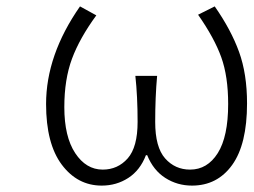

<svg xmlns="http://www.w3.org/2000/svg" viewBox="-20 -567 793 600"><path d="M298 13Q222 13 173 -52.5Q124 -118 124 -242Q124 -395 230 -547L281 -519Q229 -448 205 -383.5Q181 -319 181 -232Q181 -140 215 -88.5Q249 -37 301 -37Q348 -37 379 -72Q410 -107 410 -186Q410 -266 403 -330H471Q465 -264 465 -186Q465 -107 496 -72Q527 -37 574 -37Q628 -37 660.5 -88.5Q693 -140 693 -242Q693 -328 671.5 -388Q650 -448 599 -521L651 -547Q702 -474 727 -405Q752 -336 752 -244Q752 -116 705.5 -51.5Q659 13 580 13Q534 13 496.5 -11Q459 -35 440 -82H436Q418 -35 381 -11Q344 13 298 13Z"/></svg>

Font: NotoSansHansLight
Style: Regular
Weight: 300
Designer: Ryoko NISHIZUKA  (kana & ideographs); Paul D. Hunt (Latin, Greek & Cyrillic); Wenlong ZHANG  (bopomofo); Sandoll Communi
Foundry: Adobe Systems Incorporated
Version: Version 1.00;December 8, 2021;FontCreator 13.0.0.2675 64-bit